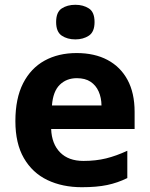

<svg xmlns="http://www.w3.org/2000/svg" viewBox="-20 -780 631 810"><path d="M303.2 -556.2Q378.9 -556.2 433.6 -527.1Q488.3 -498 518.1 -442.9Q547.9 -387.7 547.9 -308.1V-235.8H195.8Q198.2 -172.9 233.6 -137Q269 -101.1 332 -101.1Q384.3 -101.1 427.7 -111.8Q471.2 -122.6 517.1 -144V-28.8Q476.6 -8.8 432.4 0.5Q388.2 9.8 325.2 9.8Q243.2 9.8 179.9 -20.5Q116.7 -50.8 80.8 -112.8Q44.9 -174.8 44.9 -269Q44.9 -364.7 77.4 -428.5Q109.9 -492.2 168 -524.2Q226.1 -556.2 303.2 -556.2ZM304.2 -450.2Q260.7 -450.2 232.2 -422.4Q203.6 -394.5 199.2 -335H408.2Q407.7 -368.2 396.2 -394Q384.8 -419.9 362.1 -435.1Q339.4 -450.2 304.2 -450.2ZM297.9 -759.8Q331.1 -759.8 355 -744.4Q378.9 -729 378.9 -687Q378.9 -645.5 355 -629.6Q331.1 -613.8 297.9 -613.8Q264.2 -613.8 240.5 -629.6Q216.8 -645.5 216.8 -687Q216.8 -729 240.5 -744.4Q264.2 -759.8 297.9 -759.8Z"/></svg>

Font: Wonky
Style: Regular
Weight: 400
Designer: Monotype Design Team
Foundry: Monotype Imaging Inc.
Version: Version 3.000